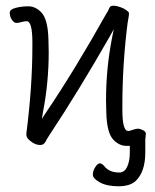

<svg xmlns="http://www.w3.org/2000/svg" viewBox="-20 -498 540 670"><path d="M427 -41Q427 -41 429.5 -41Q432 -41 443.5 -45Q455 -49 461.5 -49Q468 -49 476 -45Q489 -40 489 -31L487 -11V34Q487 102 453 134Q433 152 393 152Q353 152 328.5 138.5Q304 125 304 111.5Q304 98 312.5 85Q321 72 328.5 72Q336 72 345 83Q362 104 396 104Q414 104 423.5 84.5Q433 65 433 34V11H421Q397 11 377 -9Q353 -32 351 -104Q350 -126 350 -149Q350 -259 371 -366L377 -396L362 -369Q254 -180 154 -29Q145 -16 138 -2Q132 8 120 8Q103 8 86 -6Q73 -16 72 -26V-32Q93 -196 93 -337Q93 -344 93 -350Q93 -424 73 -424Q65 -424 55 -421Q45 -418 37 -418Q29 -418 21.5 -429Q14 -440 14 -454Q14 -465 34.5 -470.5Q55 -476 79 -476Q103 -476 123 -456Q147 -433 149 -361Q150 -338 150 -316Q150 -210 130 -107L126 -83L139 -103Q240 -252 352 -452Q355 -455 362 -471Q365 -478 375.5 -478Q386 -478 399 -473.5Q412 -469 421 -462.5Q430 -456 430 -452Q430 -443 428.5 -436.5Q427 -430 425 -416Q407 -272 407 -130Q407 -122 407 -115Q407 -41 427 -41Z"/></svg>

Font: Moon Stars Kai T HW Light
Style: Regular
Weight: 300
Designer: GuiWonder
Version: Version 1.101